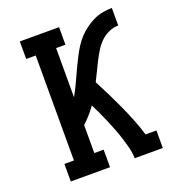

<svg xmlns="http://www.w3.org/2000/svg" viewBox="-133 -841 866 947"><g transform="rotate(-20 300.0 -367.5)"><path d="M77 0V-92H127V-643H77V-735H283V-643H234V-385Q247 -408 258 -430.5Q269 -453 279.5 -476.5Q290 -500 301 -523Q312 -546 323.5 -568.5Q335 -591 349 -613Q363 -635 380 -653.5Q397 -672 418 -687.5Q439 -703 461.5 -714Q484 -725 509.5 -730Q535 -735 560 -735V-643Q534 -643 509 -631.5Q484 -620 465.5 -601.5Q447 -583 433 -560Q419 -537 407 -513.5Q395 -490 383.5 -465.5Q372 -441 360 -418Q381 -378 400.5 -338.5Q420 -299 438.5 -258.5Q457 -218 473.5 -176.5Q490 -135 503 -92H560V0H412Q412 -28 405 -55.5Q398 -83 389.5 -110Q381 -137 371 -163Q361 -189 350 -215Q339 -241 327 -266.5Q315 -292 303 -317Q288 -296 270.5 -276Q253 -256 234 -239V-92H283V0Z"/></g></svg>

Font: Iosevka Curly Slab SmBdEx
Style: Regular
Weight: 600
Width: 7
Monospace: yes
Designer: Belleve Invis
Foundry: Belleve Invis
Version: Version 11.1.0; ttfautohint (v1.8.3)